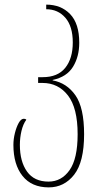

<svg xmlns="http://www.w3.org/2000/svg" viewBox="-20 -561 427 831"><path d="M191 250Q117 250 77.5 200.5Q38 151 38 66Q38 41 44.5 15Q51 -11 61 -29Q71 -47 83 -47Q87 -47 89.5 -46Q92 -45 94 -43Q80 -24 73 5.5Q66 35 66 66Q66 138 97 181.5Q128 225 190 225Q246 225 281 175.5Q316 126 316 20Q316 -94 274 -148Q232 -202 164 -202H145V-227H165Q230 -227 262.5 -267.5Q295 -308 295 -377Q295 -447 263 -484Q231 -521 180 -521V-541Q244 -541 283.5 -500Q323 -459 323 -376Q323 -316 296 -272Q269 -228 208 -215V-213Q269 -202 306.5 -148.5Q344 -95 344 20Q344 140 301 195Q258 250 191 250Z"/></svg>

Font: Noto Serif Georgian ExtraCondensed Thin
Style: Regular
Weight: 100
Width: 2
Designer: Monotype Design Team, Akaki Razmadze
Foundry: Google LLC
Version: Version 2.003; ttfautohint (v1.8.4.7-5d5b)